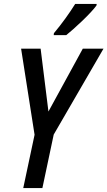

<svg xmlns="http://www.w3.org/2000/svg" viewBox="-20 -963 550 983"><path d="M99 0 157 -273 88 -714H188L228 -392L404 -714H510L255 -274L197 0ZM256 -793Q287 -830 315.5 -869.5Q344 -909 365 -943H475L474 -935Q464 -921 444.5 -900Q425 -879 401.5 -856.5Q378 -834 356 -814.5Q334 -795 319 -783H255Z"/></svg>

Font: Noto Sans Condensed Medium
Style: Italic
Weight: 500
Width: 3
Italic angle: -12°
Designer: Monotype Design Team
Foundry: Monotype Imaging Inc.
Version: Version 2.013; ttfautohint (v1.8.4.7-5d5b)